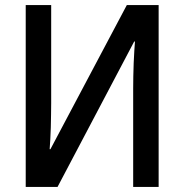

<svg xmlns="http://www.w3.org/2000/svg" viewBox="-20 -734 723 754"><path d="M81 -714H181V-329Q181 -308 180.5 -283.5Q180 -259 179.5 -233.5Q179 -208 177.5 -186.5Q176 -165 175 -148H178L478 -714H603V0H503V-386Q503 -408 503.5 -434.5Q504 -461 505 -487Q506 -513 507.5 -535Q509 -557 510 -571H507L206 0H81Z"/></svg>

Font: Noto Sans Display SemiCondensed Medium
Style: Regular
Weight: 500
Width: 4
Designer: Monotype Design Team
Foundry: Monotype Imaging Inc.
Version: Version 2.003